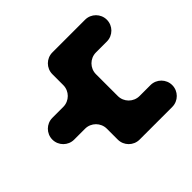

<svg xmlns="http://www.w3.org/2000/svg" viewBox="-163 -887 1080 1080"><g transform="rotate(45 376.5 -347.0)"><path d="M116.7 -694C68.8 -694 30 -655.2 30 -607.3V-347.2C30 -299.3 68.8 -260.5 116.7 -260.5H203.4C251.3 -260.5 290.1 -221.6 290.1 -173.8V-87C290.1 -39.2 328.9 -0.3 376.8 -0.3C424.7 -0.3 463.5 -39.2 463.5 -87V-173.8C463.5 -221.6 502.4 -260.5 550.2 -260.5H636.9C684.8 -260.5 723.7 -299.3 723.7 -347.2V-607.3C723.7 -655.2 684.8 -694 636.9 -694C589.1 -694 550.2 -655.2 550.2 -607.3V-520.6C550.2 -472.7 511.4 -433.9 463.5 -433.9H290.1C242.2 -433.9 203.4 -472.7 203.4 -520.6V-607.3C203.4 -655.2 164.6 -694 116.7 -694Z"/></g></svg>

Font: OpenLukyanov
Style: Regular
Weight: 400
Designer: Michail Lukyanov
Foundry: book-let.ru
Version: Version 2.1